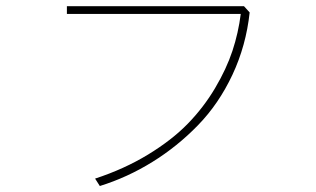

<svg xmlns="http://www.w3.org/2000/svg" viewBox="-20 -624 1040 632"><path d="M200.2 -578.1V-603.5H783.2L801.8 -583Q790 -473.6 745.1 -377.9Q700.2 -282.2 631.8 -211.9Q563.5 -141.6 481.4 -90.8Q399.4 -40 308.6 -11.7L293 -36.1Q388.7 -67.4 467.3 -115.2Q545.9 -163.1 598.1 -216.8Q650.4 -270.5 688 -334Q725.6 -397.5 745.1 -456.5Q764.6 -515.6 772.5 -578.1Z"/></svg>

Font: Gothic A1 Thin
Style: Regular
Weight: 250
Designer: HanYang I&C Co.,Ltd.
Foundry: HanYang I&C Co.,Ltd.
Version: Version 2.50